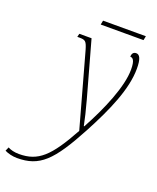

<svg xmlns="http://www.w3.org/2000/svg" viewBox="-298 -745 880 1079"><g transform="rotate(20 142.0 -205.5)"><path d="M123 -626H379L384 -651H128ZM-63 240C71 240 136 178 254 -43C335 -195 399 -340 399 -462C399 -521 387 -543 366 -543C350 -543 341 -532 341 -513C356 -513 370 -503 370 -446C370 -344 305 -191 232 -57H229C222 -93 209 -148 194 -202L101 -536H28L23 -516H36C72 -516 78 -510 92 -463L214 -23C114 159 54 215 -60 215C-88 215 -111 209 -127 200L-137 223C-118 233 -89 240 -63 240Z"/></g></svg>

Font: Noto Serif SemiCondensed Thin
Style: Italic
Weight: 100
Width: 4
Italic angle: -12°
Designer: Monotype Design Team
Foundry: Monotype Imaging Inc.
Version: Version 2.013